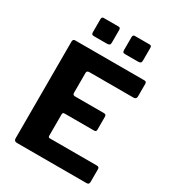

<svg xmlns="http://www.w3.org/2000/svg" viewBox="-222 -1081 1098 1208"><g transform="rotate(30 327.0 -477.0)"><path d="M293.2 -938.3V-844.5Q293.2 -833.2 287.7 -828.6Q282.1 -823.9 269.1 -823.9H175.9Q164.6 -823.9 160.8 -828.4Q157 -832.9 157 -842.5V-936.9Q157 -954 171 -954H279.3Q293.2 -954 293.2 -938.3ZM519.2 -938.3V-844.5Q519.2 -833.2 513.6 -828.6Q508 -823.9 495 -823.9H401.8Q390.5 -823.9 386.7 -828.4Q382.9 -832.9 382.9 -842.5V-936.9Q382.9 -954 396.9 -954H505.2Q519.2 -954 519.2 -938.3ZM69.8 -722.7Q69.8 -742 85.9 -742H590Q604.9 -742 604.9 -725V-634.9Q604.9 -613.6 584 -613.6H263.8Q244.8 -613.6 244.8 -597.5V-453.3Q244.8 -436.3 260.2 -436.3H471.5Q488.5 -436.3 488.5 -420.1V-324.2Q488.5 -318.1 485.2 -314.1Q482 -310.1 473.4 -310.1H258.8Q244.8 -310.1 244.8 -297.5V-140.9Q244.8 -128.4 255.9 -128.4H597.6Q615.6 -128.4 615.6 -112.8V-17.7Q615.6 -10.1 611.2 -5.1Q606.9 0 596.5 0H91.6Q69.8 0 69.8 -20.7V-722.7Z"/></g></svg>

Font: Libre Franklin Thin
Style: Regular
Weight: 100
Designer: Pablo Impallari, Rodrigo Fuenzalida, Nhung Nguyen
Foundry: Impallari Type
Version: Version 3.000